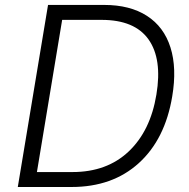

<svg xmlns="http://www.w3.org/2000/svg" viewBox="-20 -747 757 767"><path d="M266 0H51.1L171.9 -727.3H396Q499.3 -727.3 567.1 -683.6Q634.9 -639.9 661 -557.4Q687.1 -474.8 668 -361.9Q639.6 -190.7 534.4 -95.3Q429.3 0 266 0ZM127.5 -59.7H269.5Q407 -59.7 494 -141.9Q581 -224.1 604.8 -369.3Q628.6 -511.7 573.2 -589.7Q517.8 -667.6 386 -667.6H228.3Z"/></svg>

Font: Karasuma Gothic
Style: Light Italic
Weight: 300
Italic angle: 9.39998°
Designer: Rasmus Andersson / Ryoko Nishizuka
Foundry: rsms
Version: Version 1.00